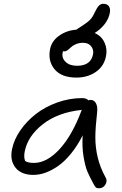

<svg xmlns="http://www.w3.org/2000/svg" viewBox="-20 -967 652 1024"><path d="M387.2 -553.2Q308.1 -553.2 271.2 -597.4Q234.4 -641.6 247.1 -705.1Q255.9 -749 296.1 -777.1Q336.4 -805.2 388.2 -809.1Q395.5 -815.4 412.1 -825.2Q445.8 -846.7 460 -861.1Q474.1 -875.5 485.8 -901.9Q498 -927.7 508.1 -937.3Q518.1 -946.8 530.8 -946.8Q551.8 -946.8 560.8 -933.6Q569.8 -920.4 565.9 -898.9Q560.1 -866.7 538.3 -838.6Q516.6 -810.5 484.9 -791Q521.5 -774.9 537.6 -739.7Q553.7 -704.6 544.9 -665Q533.7 -612.3 490.2 -582.8Q446.8 -553.2 387.2 -553.2ZM314 -686Q308.6 -657.2 330.1 -636.7Q351.6 -616.2 391.1 -616.2Q463.9 -616.2 476.1 -676.8Q481 -700.7 466.6 -719.7Q452.1 -738.8 422.9 -738.8Q402.3 -738.8 385.3 -731.7Q368.2 -724.6 359.4 -715.8Q350.6 -707 341.3 -700Q332 -692.9 325.2 -692.9Q317.9 -692.9 315.9 -693.8Q315.4 -692.4 314.9 -689.9Q314.5 -687.5 314 -686ZM158.2 -34.2Q93.3 -34.2 62.7 -72.8Q32.2 -111.3 43.9 -169.9Q54.2 -222.2 88.4 -271.7Q122.6 -321.3 171.9 -359.4Q221.2 -397.5 286.1 -420.7Q351.1 -443.8 418 -443.8Q440.9 -443.8 451.2 -432.1Q457 -434.1 462.9 -434.1Q482.4 -434.1 491.9 -416Q501.5 -397.9 498 -368.2Q488.8 -287.6 488.5 -234.6Q488.3 -181.6 501 -127.9Q513.7 -74.2 543 -21Q554.2 -2.4 542.2 17.3Q530.3 37.1 507.8 37.1Q496.6 37.1 491.2 32.5Q485.8 27.8 480 16.1Q458 -23.9 446.3 -51.5Q434.6 -79.1 425.8 -130.6Q417 -182.1 420.9 -245.1Q393.1 -189.9 359.1 -148.2Q325.2 -106.4 290.8 -82.3Q256.3 -58.1 223.1 -46.1Q189.9 -34.2 158.2 -34.2ZM111.8 -159.2Q106 -129.9 113.8 -108.9Q127.4 -98.1 161.1 -98.1Q230 -98.1 297.6 -171.4Q365.2 -244.6 416 -380.9Q289.6 -367.7 209 -304.9Q128.4 -242.2 111.8 -159.2Z"/></svg>

Font: Shantell Sans Irregular
Style: Italic
Weight: 300
Italic angle: -11.31°
Designer: Stephen Nixon, Anya Danilova, Shantell Martin
Foundry: Arrow Type
Version: Version 1.006;[9816181b4]